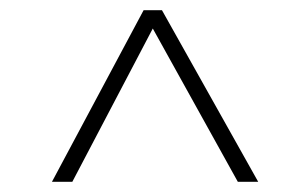

<svg xmlns="http://www.w3.org/2000/svg" viewBox="-20 -680 600 377"><path d="M82 -323 262 -660H298L487 -323H447L280 -624L122 -323Z"/></svg>

Font: Cairo Play ExtraLight
Style: Regular
Weight: 250
Version: Version 3.119